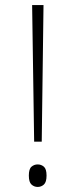

<svg xmlns="http://www.w3.org/2000/svg" viewBox="-20 -734 298 759"><path d="M107 -714H152L145 -174H115ZM129 5Q115 5 104.5 -4.5Q94 -14 94 -40Q94 -66 104.5 -75Q115 -84 129 -84Q143 -84 153.5 -75Q164 -66 164 -40Q164 -14 153.5 -4.5Q143 5 129 5Z"/></svg>

Font: Noto Serif Sinhala Condensed ExtraLight
Style: Regular
Weight: 200
Width: 3
Designer: Jelle Bosma - Monotype Design Team
Foundry: Monotype Imaging Inc.
Version: Version 2.007; ttfautohint (v1.8.4.7-5d5b)